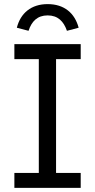

<svg xmlns="http://www.w3.org/2000/svg" viewBox="-20 -915 463 935"><path d="M50 0H373V-73H253V-627H373V-700H50V-627H169V-73H50ZM212 -895C132 -895 80 -851 62 -780L119 -765C134 -811 162 -840 212 -840C262 -840 290 -811 306 -765L363 -780C344 -851 293 -895 212 -895Z"/></svg>

Font: Finlandica
Style: Regular
Weight: 400
Designer: Niklas Ekholm, Juho Hiilivirta, Jaakko Suomalainen
Foundry: Helsinki Type Studio
Version: Version 2.000;Glyphs 3.2 (3202)